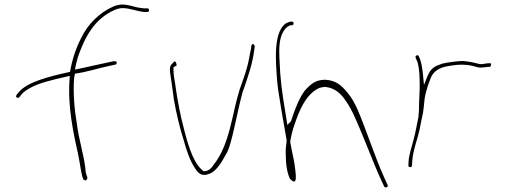

<svg xmlns="http://www.w3.org/2000/svg" viewBox="-20 -766 2235 850"><path d="M51 -340C51 -337 53 -333 59 -333C61 -333 64 -334 65 -335L77 -350C86 -360 100 -370 118 -379C152 -398 213 -413 271 -426L289 -430L288 -415C279 -292 305 -177 327 -77C333 -49 338 -8 344 14L348 26C348 28 348 28 353 31C361 37 367 26 367 21L363 9C360 1 358 -12 357 -28C348 -93 329 -148 320 -220C310 -278 303 -351 308 -420C308 -424 311 -435 312 -440C361 -446 423 -466 450 -471L490 -480C493 -480 493 -480 494 -482C502 -493 493 -495 483 -495L446 -487C421 -482 383 -473 332 -462L312 -458L315 -474C318 -488 321 -500 325 -514C355 -599 396 -683 490 -723C502 -728 513 -730 523 -730C556 -730 585 -716 618 -713H632C637 -713 640 -716 640 -721C640 -726 637 -729 632 -729H618C610 -730 600 -731 589 -733C567 -738 544 -746 523 -746C511 -746 495 -743 481 -737C419 -709 369 -659 340 -599C317 -555 300 -505 290 -448L282 -446C194 -427 102 -402 66 -361L54 -347C53 -345 51 -342 51 -340Z M733 -445C739 -409 744 -365 750 -324C760 -267 776 -199 793 -146C806 -99 821 -55 841 -25C856 0 872 18 908 3C935 -7 960 -44 977 -77C989 -95 995 -114 1001 -135C1021 -207 1035 -291 1056 -365L1057 -366C1076 -421 1098 -483 1105 -541L1107 -555C1108 -563 1108 -562 1107 -564C1100 -578 1092 -569 1092 -557L1090 -544C1088 -535 1085 -522 1082 -504C1074 -460 1056 -412 1041 -370C1007 -263 998 -127 926 -37C920 -27 906 -8 884 -8H881C872 -17 868 -18 856 -34C819 -86 801 -170 783 -241C771 -294 762 -347 755 -398C751 -422 748 -438 748 -457V-468C752 -472 762 -475 762 -476C762 -484 758 -494 754 -494C750 -494 749 -492 749 -490H748C735 -478 730 -471 733 -445Z M1207 -407C1211 -358 1237 -213 1249 -145V-141C1246 -121 1244 -102 1245 -85V-84C1245 -40 1251 1 1264 26C1291 53 1293 31 1287 -16C1284 -51 1272 -94 1265 -137V-140C1266 -142 1266 -143 1266 -146V-147L1272 -175C1275 -189 1280 -204 1285 -218C1304 -272 1329 -341 1386 -373C1396 -378 1408 -381 1420 -381H1422C1461 -376 1484 -355 1502 -332C1515 -314 1529 -293 1543 -264C1585 -175 1628 -55 1666 28L1681 60C1685 68 1701 62 1696 53L1681 20C1641 -68 1602 -190 1563 -281C1549 -312 1535 -336 1519 -355C1492 -388 1468 -410 1420 -413C1378 -413 1357 -395 1331 -367C1305 -334 1285 -281 1270 -235L1269 -231C1269 -230 1267 -228 1266 -227L1252 -213L1246 -252C1227 -368 1221 -408 1217 -508C1215 -551 1216 -594 1233 -624C1243 -642 1252 -648 1264 -654H1274C1279 -656 1281 -661 1279 -666C1275 -677 1249 -665 1243 -661C1192 -620 1199 -508 1207 -407Z M1788 -35C1788 -28 1791 -26 1794 -26C1801 -26 1803 -27 1804 -34L1805 -53C1809 -104 1829 -151 1839 -199C1844 -232 1854 -263 1856 -292C1858 -314 1860 -339 1866 -358L1874 -386L1885 -416C1896 -449 1924 -468 1968 -474L1987 -477C2013 -481 2040 -480 2059 -477C2080 -474 2095 -465 2111 -467H2112C2120 -467 2134 -469 2139 -470H2148C2155 -472 2158 -489 2147 -486H2140C2131 -484 2121 -484 2113 -482H2111C2105 -482 2101 -483 2097 -484L2080 -488C2073 -490 2068 -491 2061 -492L2040 -495C2016 -498 1987 -492 1961 -489L1937 -484L1911 -474C1891 -463 1882 -451 1872 -428L1857 -390L1853 -431C1850 -466 1845 -495 1834 -517C1830 -527 1816 -518 1820 -511V-510C1822 -503 1827 -498 1830 -485C1837 -457 1838 -423 1838 -389C1838 -375 1838 -364 1837 -351C1837 -332 1835 -317 1835 -302V-284C1835 -275 1834 -266 1833 -258V-251C1826 -217 1820 -181 1811 -148C1803 -116 1791 -83 1789 -54ZM1839 -189Z"/></svg>

Font: Stray Cat
Style: ExLtExt
Weight: 200
Version: Version 1.0